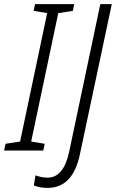

<svg xmlns="http://www.w3.org/2000/svg" viewBox="-50 -734 565 936"><path d="M-30 0 -23 -33 48 -44 180 -670 114 -681 121 -714H312L305 -681L234 -670L102 -44L168 -33L161 0ZM182 182Q306 182 340 16L495 -714H439L287 7Q260 132 182 132Q166 132 151.5 129Q137 126 123 121L115 170Q142 182 182 182Z"/></svg>

Font: Noto Sans Display SemiCondensed Light
Style: Italic
Weight: 300
Width: 4
Italic angle: -12°
Designer: Monotype Design Team
Foundry: Monotype Imaging Inc.
Version: Version 1.900